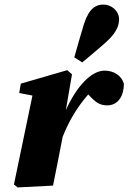

<svg xmlns="http://www.w3.org/2000/svg" viewBox="-20 -812 562 840"><path d="M41 -5 57 8 212 0C226 -72 241 -142 254 -213C278 -273 310 -334 366 -399C396 -366 415 -351 449 -351C497 -351 522 -393 522 -446C511 -483 476 -503 438 -503C378 -503 314 -432 268 -330L295 -487L274 -505L71 -446L64 -405L122 -394ZM305 -561 340 -539C374 -568 409 -596 442 -626C479 -659 501 -691 501 -727C501 -766 466 -792 433 -792C400 -792 370 -777 347 -706C332 -658 319 -609 305 -561Z"/></svg>

Font: Source Serif Pro Black
Style: Italic
Weight: 900
Italic angle: -12°
Designer: Frank Grießhammer
Foundry: Adobe Systems Incorporated
Version: Version 3.001;hotconv 1.0.111;makeotfexe 2.5.65597